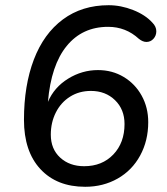

<svg xmlns="http://www.w3.org/2000/svg" viewBox="-20 -708 640 737"><path d="M72 -248Q72 -380 110 -479.5Q148 -579 221.5 -633.5Q295 -688 397 -688Q444 -688 491 -669.5Q538 -651 565 -621Q580 -606 580 -588Q580 -571 569 -559Q558 -547 542 -547Q528 -547 513 -559Q463 -605 395 -605Q296 -605 236 -531.5Q176 -458 164 -317Q188 -373 241.5 -406Q295 -439 356 -439Q411 -439 455 -412.5Q499 -386 524 -340.5Q549 -295 549 -239Q549 -168 518 -111Q487 -54 431.5 -22.5Q376 9 307 9Q198 9 135 -59Q72 -127 72 -248ZM458 -232Q458 -288 421.5 -323.5Q385 -359 329 -359Q284 -359 249 -337Q214 -315 194.5 -276.5Q175 -238 175 -191Q175 -136 211 -103Q247 -70 303 -70Q372 -70 415 -115Q458 -160 458 -232Z"/></svg>

Font: SN Pro
Style: Italic
Weight: 400
Italic angle: -9°
Designer: Tobias Whetton
Foundry: Supernotes
Version: Version 1.003